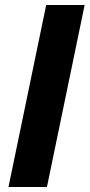

<svg xmlns="http://www.w3.org/2000/svg" viewBox="-20 -749 359 769"><path d="M14 0H168L319 -729H165Z"/></svg>

Font: Mona Sans
Style: Bold Italic
Weight: 700
Italic angle: -11.7°
Designer: Deni Anggara
Foundry: GitHub
Version: Version 2.000;Glyphs 3.2.3 (3260)